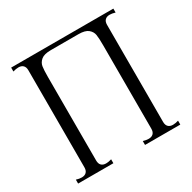

<svg xmlns="http://www.w3.org/2000/svg" viewBox="-163 -901 1059 1061"><g transform="rotate(-30 366.0 -370.0)"><path d="M75 -19Q94 -19 104.5 -29.5Q115 -40 115 -60V-680Q115 -700 104.5 -710.5Q94 -721 75 -721Q59 -721 40 -715V-740H692V-715Q672 -721 657 -721Q638 -721 627.5 -710.5Q617 -700 617 -680V-60Q617 -40 627.5 -29.5Q638 -19 657 -19Q673 -19 692 -25V0H467V-25Q487 -19 502 -19Q521 -19 531.5 -29.5Q542 -40 542 -60V-593Q542 -638 538.5 -660Q535 -682 516 -698Q497 -714 454 -714H278Q235 -714 216 -698Q197 -682 193.5 -660Q190 -638 190 -593V-60Q190 -40 200.5 -29.5Q211 -19 230 -19Q246 -19 265 -25V0H40V-25Q59 -19 75 -19Z"/></g></svg>

Font: Viaoda Libre
Style: Regular
Weight: 400
Designer: Gydient
Version: Version 2.000